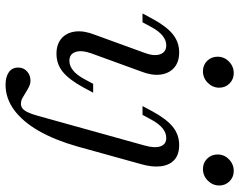

<svg xmlns="http://www.w3.org/2000/svg" viewBox="-104 -556 853 684"><g transform="rotate(90 322.0 -213.5)"><path d="M171 11.3Q137.1 11.3 116.5 -6.5Q96 -24.2 91.9 -55.2Q87.9 -86.3 103.2 -125L166.9 -300Q180.6 -335.5 173 -357.7Q165.3 -379.8 141.1 -379.8Q122.6 -379.8 106 -366.1Q89.5 -352.4 75 -325L58.9 -295.2H27.4L46 -329.8Q73.4 -380.6 101.6 -403.2Q129.8 -425.8 166.1 -425.8Q200 -425.8 220.6 -408.1Q241.1 -390.3 245.2 -359.3Q249.2 -328.2 233.9 -289.5L170.2 -114.5Q157.3 -79 164.5 -56.9Q171.8 -34.7 196 -34.7Q233.1 -34.7 262.1 -89.5L278.2 -119.4H309.7L291.1 -84.7Q262.9 -33.1 235.1 -10.9Q207.3 11.3 171 11.3ZM233.1 -510.5Q211.3 -510.5 196.4 -525.4Q181.5 -540.3 181.5 -562.9Q181.5 -586.3 198.8 -603.2Q216.1 -620.2 240.3 -620.2Q262.1 -620.2 277 -605.2Q291.9 -590.3 291.9 -568.5Q291.9 -545.2 274.6 -527.8Q257.3 -510.5 233.1 -510.5ZM281.5 192.7Q253.2 192.7 236.7 181Q220.2 169.4 220.2 147.6Q220.2 128.2 233.9 116.1Q247.6 104 266.1 104Q278.2 104 288.7 109.3Q299.2 114.5 309.3 121Q319.4 127.4 329 132.7Q338.7 137.9 349.2 137.9Q358.1 137.9 365.3 132.7Q372.6 127.4 379 114.5Q385.5 101.6 391.9 78.2L497.6 -301.6Q508.1 -338.7 500.8 -359.3Q493.5 -379.8 471 -379.8Q452.4 -379.8 435.9 -366.1Q419.4 -352.4 404.8 -325L388.7 -295.2H357.3L375.8 -329.8Q403.2 -380.6 431.5 -403.2Q459.7 -425.8 496 -425.8Q529.8 -425.8 548.8 -408.9Q567.7 -391.9 571.8 -361.3Q575.8 -330.6 564.5 -291.1L500.8 -61.3Q478.2 17.7 445.6 74.6Q412.9 131.5 371.4 162.1Q329.8 192.7 281.5 192.7ZM581.5 -510.5Q559.7 -510.5 544.8 -525.4Q529.8 -540.3 529.8 -562.9Q529.8 -586.3 547.2 -603.2Q564.5 -620.2 588.7 -620.2Q610.5 -620.2 625.4 -605.2Q640.3 -590.3 640.3 -568.5Q640.3 -545.2 623 -527.8Q605.6 -510.5 581.5 -510.5Z"/></g></svg>

Font: Playfair 12pt Light
Style: Italic
Weight: 300
Italic angle: -15.6°
Designer: Claus Eggers Sørensen
Foundry: Claus Eggers Sørensen
Version: Version 2.000;gftools[0.9.28]